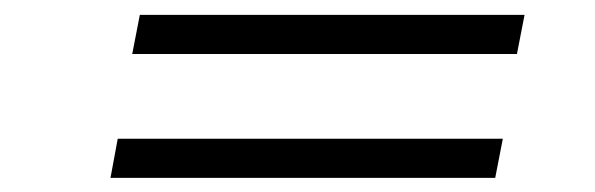

<svg xmlns="http://www.w3.org/2000/svg" viewBox="-20 -508 821 265"><path d="M162.5 -433.5 173 -487.5H704L693.5 -433.5ZM132.5 -262.5 142.5 -316.5H674L663.5 -262.5Z"/></svg>

Font: Russisch Sans Light
Style: Italic
Weight: 300
Italic angle: -10°
Designer: Michael Sharanda (font) & Cristiano Sobral (main changes)
Foundry: Michael Sharanda
Version: Version 2.00;September 8, 2020;FontCreator 13.0.0.2681 64-bi